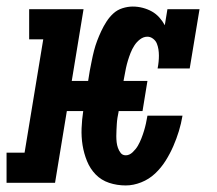

<svg xmlns="http://www.w3.org/2000/svg" viewBox="-42 -558 662 586"><path d="M342 8Q315 8 291 0Q267 -8 250 -25.5Q233 -43 223.5 -66.5Q214 -90 210 -115Q206 -140 207 -166.5Q208 -193 212 -219H162L126 0H-22V-92H33L90 -438H47V-530H213L177 -311H227L232 -342Q235 -357 238 -372.5Q241 -388 245 -403.5Q249 -419 254.5 -433.5Q260 -448 267 -463Q274 -478 283 -492Q292 -506 304 -517Q316 -528 332 -533Q348 -538 363 -538Q379 -538 394 -534Q409 -530 421.5 -523Q434 -516 444 -505Q454 -494 461 -481L469 -530H567L537 -349H439Q441 -359 442 -369Q443 -379 443 -388.5Q443 -398 441.5 -407.5Q440 -417 436.5 -425.5Q433 -434 425 -440Q417 -446 408 -446Q396 -446 385.5 -438Q375 -430 368 -419Q361 -408 356.5 -396.5Q352 -385 348.5 -373.5Q345 -362 342.5 -350.5Q340 -339 338 -327L335 -311H408L393 -219H320V-217Q318 -208 316.5 -198.5Q315 -189 314.5 -179.5Q314 -170 313.5 -161Q313 -152 313 -142.5Q313 -133 314 -124Q315 -115 318 -106.5Q321 -98 326.5 -91Q332 -84 342 -84Q353 -84 363 -93.5Q373 -103 379 -113.5Q385 -124 389.5 -135.5Q394 -147 397.5 -158.5Q401 -170 403.5 -181.5Q406 -193 408 -205H515Q511 -181 504 -158Q497 -135 487 -112Q477 -89 463.5 -67.5Q450 -46 431.5 -28.5Q413 -11 389 -1.5Q365 8 342 8Z"/></svg>

Font: Iosevka Slab SmBdExObl
Style: Regular
Weight: 600
Width: 7
Italic angle: -9°
Monospace: yes
Designer: Belleve Invis
Foundry: Belleve Invis
Version: Version 11.1.0; ttfautohint (v1.8.3)